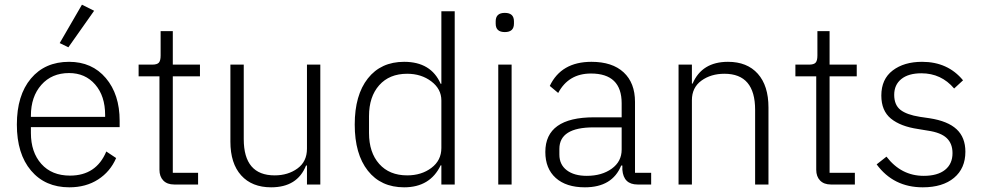

<svg xmlns="http://www.w3.org/2000/svg" viewBox="-20 -788 4200 820"><path d="M382 -742 272 -586 235 -604 330 -768ZM276 12Q173 12 112.5 -59.5Q52 -131 52 -256Q52 -381 112 -452.5Q172 -524 275 -524Q373 -524 432 -454.5Q491 -385 491 -272V-245H112V-220Q112 -138 156.5 -88Q201 -38 279 -38Q391 -38 434 -141L476 -113Q451 -55 399 -21.5Q347 12 276 12ZM275 -476Q201 -476 156.5 -425.5Q112 -375 112 -294V-289H429V-297Q429 -378 386.5 -427Q344 -476 275 -476Z M826 0H724Q694 0 677.5 -17Q661 -34 661 -63V-462H572V-512H630Q651 -512 658.5 -520.5Q666 -529 666 -551V-655H718V-512H834V-462H718V-50H826Z M1291 0V-81H1287Q1250 12 1138 12Q1056 12 1010 -39Q964 -90 964 -183V-512H1021V-194Q1021 -39 1153 -39Q1210 -39 1250.5 -68.5Q1291 -98 1291 -153V-512H1348V0Z M1865 0V-82H1862Q1817 12 1706 12Q1607 12 1551 -59Q1495 -130 1495 -256Q1495 -382 1551 -453Q1607 -524 1706 -524Q1821 -524 1862 -430H1865V-740H1922V0ZM1719 -39Q1780 -39 1822.5 -71Q1865 -103 1865 -156V-359Q1865 -408 1822 -440.5Q1779 -473 1719 -473Q1643 -473 1599.5 -424Q1556 -375 1556 -292V-220Q1556 -137 1599.5 -88Q1643 -39 1719 -39Z M2097 -687V-697Q2097 -733 2136 -733Q2175 -733 2175 -697V-687Q2175 -651 2136 -651Q2097 -651 2097 -687ZM2108 0V-512H2165V0Z M2761 0H2703Q2643 0 2638 -63V-81H2633Q2595 12 2478 12Q2398 12 2353.5 -28Q2309 -68 2309 -139Q2309 -287 2517 -287H2635V-347Q2635 -474 2504 -474Q2408 -474 2364 -391L2328 -421Q2377 -524 2506 -524Q2595 -524 2643.5 -479Q2692 -434 2692 -353V-50H2761ZM2486 -37Q2550 -37 2592.5 -67.5Q2635 -98 2635 -149V-244H2515Q2369 -244 2369 -152V-128Q2369 -85 2400.5 -61Q2432 -37 2486 -37Z M2935 0H2878V-512H2935V-431H2938Q2978 -524 3089 -524Q3171 -524 3216.5 -473Q3262 -422 3262 -329V0H3205V-319Q3205 -473 3074 -473Q3016 -473 2975.5 -443.5Q2935 -414 2935 -360Z M3631 0H3529Q3499 0 3482.5 -17Q3466 -34 3466 -63V-462H3377V-512H3435Q3456 -512 3463.5 -520.5Q3471 -529 3471 -551V-655H3523V-512H3639V-462H3523V-50H3631Z M3921 12Q3796 12 3724 -86L3766 -119Q3829 -37 3925 -37Q3984 -37 4016 -62.5Q4048 -88 4048 -134Q4048 -175 4023 -198.5Q3998 -222 3943 -230L3901 -237Q3826 -248 3785 -281.5Q3744 -315 3744 -380Q3744 -450 3792.5 -487Q3841 -524 3918 -524Q4028 -524 4093 -445L4055 -410Q4000 -475 3915 -475Q3860 -475 3829.5 -450.5Q3799 -426 3799 -383Q3799 -340 3825.5 -319Q3852 -298 3909 -289L3950 -283Q4028 -271 4065.5 -236Q4103 -201 4103 -140Q4103 -69 4054.5 -28.5Q4006 12 3921 12Z"/></svg>

Font: IBM Plex Sans Light
Style: Regular
Weight: 300
Designer: Mike Abbink, Paul van der Laan, Pieter van Rosmalen
Foundry: Bold Monday
Version: Version 3.0